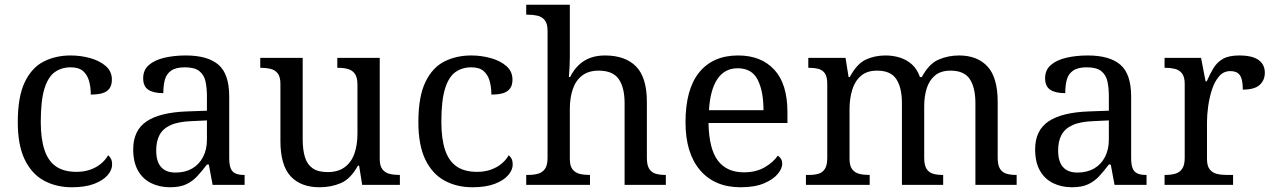

<svg xmlns="http://www.w3.org/2000/svg" viewBox="-20 -780 5371 810"><path d="M283 10Q217 10 165.5 -18Q114 -46 84.5 -106.5Q55 -167 55 -265Q55 -372 84.5 -433.5Q114 -495 164.5 -520.5Q215 -546 278 -546Q320 -546 360 -535Q400 -524 426 -501.5Q452 -479 452 -444Q452 -421 442 -407Q432 -393 412.5 -387Q393 -381 363 -381Q363 -413 355.5 -439Q348 -465 330 -480.5Q312 -496 278 -496Q240 -496 211.5 -476Q183 -456 167.5 -406Q152 -356 152 -266Q152 -195 167.5 -148Q183 -101 216 -78Q249 -55 303 -55Q334 -55 360 -64Q386 -73 405.5 -89Q425 -105 436 -125Q444 -119 448.5 -109.5Q453 -100 453 -86Q453 -63 434 -41Q415 -19 377.5 -4.5Q340 10 283 10Z M697 10Q653 10 617.5 -7.5Q582 -25 562 -60.5Q542 -96 542 -150Q542 -230 598.5 -268Q655 -306 770 -310L853 -313V-373Q853 -409 847 -436.5Q841 -464 821 -480Q801 -496 760 -496Q722 -496 702 -482Q682 -468 675.5 -443.5Q669 -419 669 -387Q627 -387 605.5 -401.5Q584 -416 584 -450Q584 -485 608.5 -506Q633 -527 674 -536.5Q715 -546 764 -546Q856 -546 901.5 -507Q947 -468 947 -373V-114Q947 -86 953 -70.5Q959 -55 973 -48.5Q987 -42 1009 -42H1012V0H877L861 -86H853Q832 -58 812 -36.5Q792 -15 765.5 -2.5Q739 10 697 10ZM720 -52Q761 -52 790.5 -69Q820 -86 836.5 -117.5Q853 -149 853 -191V-272L789 -269Q732 -267 699.5 -252Q667 -237 653 -210.5Q639 -184 639 -145Q639 -114 648 -93.5Q657 -73 675 -62.5Q693 -52 720 -52Z M1328 10Q1249 10 1206 -36.5Q1163 -83 1163 -186V-426Q1163 -456 1151.5 -470.5Q1140 -485 1121.5 -489.5Q1103 -494 1081 -494H1078V-536H1257V-191Q1257 -148 1266.5 -117Q1276 -86 1299 -70Q1322 -54 1362 -54Q1406 -54 1434 -74.5Q1462 -95 1475 -131.5Q1488 -168 1488 -216V-422Q1488 -454 1477 -469Q1466 -484 1447.5 -489Q1429 -494 1406 -494H1403V-536H1582V-109Q1582 -80 1593.5 -65.5Q1605 -51 1623.5 -46.5Q1642 -42 1664 -42H1667V0H1508L1495 -81H1490Q1459 -25 1418 -7.5Q1377 10 1328 10Z M1973 10Q1907 10 1855.5 -18Q1804 -46 1774.5 -106.5Q1745 -167 1745 -265Q1745 -372 1774.5 -433.5Q1804 -495 1854.5 -520.5Q1905 -546 1968 -546Q2010 -546 2050 -535Q2090 -524 2116 -501.5Q2142 -479 2142 -444Q2142 -421 2132 -407Q2122 -393 2102.5 -387Q2083 -381 2053 -381Q2053 -413 2045.5 -439Q2038 -465 2020 -480.5Q2002 -496 1968 -496Q1930 -496 1901.5 -476Q1873 -456 1857.5 -406Q1842 -356 1842 -266Q1842 -195 1857.5 -148Q1873 -101 1906 -78Q1939 -55 1993 -55Q2024 -55 2050 -64Q2076 -73 2095.5 -89Q2115 -105 2126 -125Q2134 -119 2138.5 -109.5Q2143 -100 2143 -86Q2143 -63 2124 -41Q2105 -19 2067.5 -4.5Q2030 10 1973 10Z M2200 0V-42H2208Q2231 -42 2249.5 -47Q2268 -52 2279 -67.5Q2290 -83 2290 -114V-650Q2290 -680 2278.5 -694.5Q2267 -709 2248.5 -713.5Q2230 -718 2208 -718H2200V-760H2384V-540Q2384 -522 2383 -502.5Q2382 -483 2381 -469Q2380 -455 2380 -455H2385Q2400 -485 2421.5 -505.5Q2443 -526 2470.5 -536Q2498 -546 2532 -546Q2618 -546 2663.5 -499.5Q2709 -453 2709 -350V-114Q2709 -83 2719 -67.5Q2729 -52 2746.5 -47Q2764 -42 2786 -42H2789V0H2615V-345Q2615 -410 2590.5 -446Q2566 -482 2505 -482Q2464 -482 2437 -462Q2410 -442 2397 -405.5Q2384 -369 2384 -320V-109Q2384 -80 2395.5 -65.5Q2407 -51 2425.5 -46.5Q2444 -42 2466 -42H2469V0Z M3104 10Q2995 10 2933.5 -62Q2872 -134 2872 -264Q2872 -404 2930 -475Q2988 -546 3094 -546Q3191 -546 3246.5 -486Q3302 -426 3302 -307V-261H2969Q2971 -152 3008.5 -102.5Q3046 -53 3118 -53Q3170 -53 3206.5 -74.5Q3243 -96 3261 -123Q3268 -120 3274 -111Q3280 -102 3280 -89Q3280 -69 3261 -46Q3242 -23 3203 -6.5Q3164 10 3104 10ZM3201 -315Q3201 -395 3176.5 -443.5Q3152 -492 3092 -492Q3037 -492 3006.5 -446.5Q2976 -401 2971 -315Z M3380 0V-42H3393Q3416 -42 3433 -47Q3450 -52 3460 -67.5Q3470 -83 3470 -114V-426Q3470 -456 3460 -470.5Q3450 -485 3432.5 -489.5Q3415 -494 3393 -494H3390V-536H3547L3560 -455H3565Q3595 -511 3632.5 -528.5Q3670 -546 3716 -546Q3748 -546 3776.5 -537Q3805 -528 3827 -508.5Q3849 -489 3861 -455H3869Q3899 -511 3939.5 -528.5Q3980 -546 4026 -546Q4103 -546 4146 -499.5Q4189 -453 4189 -350V-114Q4189 -83 4199 -67.5Q4209 -52 4226.5 -47Q4244 -42 4266 -42H4269V0H4095V-345Q4095 -410 4071.5 -446Q4048 -482 3990 -482Q3949 -482 3924.5 -461.5Q3900 -441 3889.5 -407Q3879 -373 3879 -333V-114Q3879 -83 3889 -67.5Q3899 -52 3916.5 -47Q3934 -42 3956 -42H3959V0H3785V-345Q3785 -410 3761.5 -446Q3738 -482 3680 -482Q3637 -482 3611.5 -459.5Q3586 -437 3575 -400Q3564 -363 3564 -320V-109Q3564 -80 3575.5 -65.5Q3587 -51 3605.5 -46.5Q3624 -42 3646 -42H3649V0Z M4502 10Q4458 10 4422.5 -7.5Q4387 -25 4367 -60.5Q4347 -96 4347 -150Q4347 -230 4403.5 -268Q4460 -306 4575 -310L4658 -313V-373Q4658 -409 4652 -436.5Q4646 -464 4626 -480Q4606 -496 4565 -496Q4527 -496 4507 -482Q4487 -468 4480.5 -443.5Q4474 -419 4474 -387Q4432 -387 4410.5 -401.5Q4389 -416 4389 -450Q4389 -485 4413.5 -506Q4438 -527 4479 -536.5Q4520 -546 4569 -546Q4661 -546 4706.5 -507Q4752 -468 4752 -373V-114Q4752 -86 4758 -70.5Q4764 -55 4778 -48.5Q4792 -42 4814 -42H4817V0H4682L4666 -86H4658Q4637 -58 4617 -36.5Q4597 -15 4570.5 -2.5Q4544 10 4502 10ZM4525 -52Q4566 -52 4595.5 -69Q4625 -86 4641.5 -117.5Q4658 -149 4658 -191V-272L4594 -269Q4537 -267 4504.5 -252Q4472 -237 4458 -210.5Q4444 -184 4444 -145Q4444 -114 4453 -93.5Q4462 -73 4480 -62.5Q4498 -52 4525 -52Z M4893 0V-42H4896Q4919 -42 4937.5 -47Q4956 -52 4967 -67.5Q4978 -83 4978 -114V-426Q4978 -456 4966.5 -470.5Q4955 -485 4936.5 -489.5Q4918 -494 4896 -494H4893V-536H5047L5066 -437H5071Q5084 -467 5099 -492Q5114 -517 5139 -531.5Q5164 -546 5208 -546Q5263 -546 5289.5 -527Q5316 -508 5316 -473Q5316 -442 5294.5 -422Q5273 -402 5223 -402Q5223 -430 5218 -447Q5213 -464 5201.5 -472Q5190 -480 5170 -480Q5142 -480 5123 -458Q5104 -436 5093 -402Q5082 -368 5077 -331.5Q5072 -295 5072 -266V-109Q5072 -80 5083.5 -65.5Q5095 -51 5113.5 -46.5Q5132 -42 5154 -42H5182V0Z"/></svg>

Font: Noto Serif Sinhala
Style: Regular
Weight: 400
Designer: Jelle Bosma - Monotype Design Team
Foundry: Monotype Imaging Inc.
Version: Version 2.006